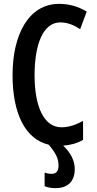

<svg xmlns="http://www.w3.org/2000/svg" viewBox="-20 -745 504 994"><path d="M367 130C367 88 346 45 307 9C346 6 380 -3 410 -21V-119C375 -100 339 -86 298 -86C211 -86 159 -186 159 -356C159 -506 199 -629 292 -629C330 -629 363 -615 395 -594L429 -685C384 -712 337 -725 286 -725C128 -725 45 -565 45 -357C45 -153 113 -24 232 4C270 48 283 77 283 112C283 141 271 155 247 155C234 155 219 152 211 148V219C228 226 247 229 268 229C332 229 367 193 367 130Z"/></svg>

Font: Noto Sans Display Condensed Medium
Style: Regular
Weight: 500
Width: 3
Designer: Monotype Design Team
Foundry: Monotype Imaging Inc.
Version: Version 1.900